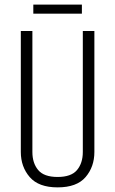

<svg xmlns="http://www.w3.org/2000/svg" viewBox="-20 -800 498 830"><path d="M338 -666H388V-143Q388 -79 350 -34.5Q312 10 229 10Q147 10 108.5 -34.5Q70 -79 70 -143V-666H120V-143Q120 -95 145 -65Q170 -35 229 -35Q288 -35 313 -65Q338 -95 338 -143ZM124 -780H334V-741H124Z"/></svg>

Font: Khand Variable Light
Style: Regular
Weight: 300
Designer: Satya Rajpurohit
Foundry: Indian Type Foundry
Version: Version 3.000